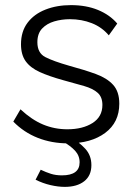

<svg xmlns="http://www.w3.org/2000/svg" viewBox="-20 -550 523 750"><path d="M246 10Q182 10 127.5 -11.5Q73 -33 32 -75L60 -123Q104 -82 148.5 -63.5Q193 -45 243 -45Q303 -45 341.5 -69.5Q380 -94 380 -140Q380 -171 361.5 -187.5Q343 -204 308.5 -214Q274 -224 226 -237Q172 -252 135.5 -268.5Q99 -285 80.5 -310.5Q62 -336 62 -377Q62 -427 87.5 -461Q113 -495 157.5 -512.5Q202 -530 257 -530Q317 -530 363 -511Q409 -492 438 -458L405 -412Q378 -444 338.5 -459.5Q299 -475 253 -475Q221 -475 192 -466.5Q163 -458 144.5 -438.5Q126 -419 126 -385Q126 -343 157 -327Q188 -311 251 -293Q310 -277 354 -261Q398 -245 422 -218.5Q446 -192 446 -145Q446 -72 391 -31Q336 10 246 10ZM233 180Q207 180 177 173Q147 166 119 152L139 113Q160 123 179 129Q198 135 222 135Q291 135 291 84Q291 58 273 38.5Q255 19 221 0L250 -19Q289 5 313 31Q337 57 337 95Q337 136 309 158Q281 180 233 180Z"/></svg>

Font: Raleway
Style: Regular
Weight: 400
Designer: Matt McInerney, Pablo Impallari, Rodrigo Fuenzalida
Foundry: Matt McInerney, Pablo Impallari, Rodrigo Fuenzalida
Version: Version 4.101;RELEASE